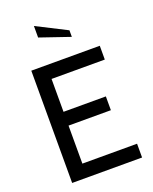

<svg xmlns="http://www.w3.org/2000/svg" viewBox="-170 -1033 894 1125"><g transform="rotate(-20 277.0 -470.5)"><path d="M516 0H80V-700H507V-614H175V-409H439V-323H175V-86H516ZM371 -805 184 -869V-941L371 -846Z"/></g></svg>

Font: Cabin
Style: Regular
Weight: 400
Designer: Pablo Impallari
Foundry: Pablo Impallari
Version: Version 1.007